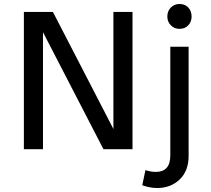

<svg xmlns="http://www.w3.org/2000/svg" viewBox="-20 -750 1058 965"><path d="M100 0V-690H246L570 -63L550 -58V-690H646V0H500L176 -627L196 -632V0ZM695 181 711 105Q723 109 736 111.5Q749 114 764 114Q799 114 817.5 93.5Q836 73 836 30V-515H928V34Q928 109 883 152Q838 195 770 195Q750 195 730.5 191Q711 187 695 181ZM821 -667Q821 -694 838.5 -712Q856 -730 882 -730Q910 -730 926.5 -712Q943 -694 943 -667Q943 -641 926.5 -623Q910 -605 882 -605Q856 -605 838.5 -623Q821 -641 821 -667Z"/></svg>

Font: Radio Canada
Style: Regular
Weight: 400
Designer: Charles Daoud, Etienne Aubert Bonn, Alexandre Saumier Demers, Jacques Le Bailly
Foundry: Radio-Canada
Version: Version 2.104;gftools[0.9.28.dev5+ged2979d]